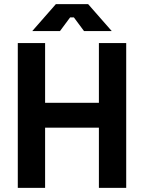

<svg xmlns="http://www.w3.org/2000/svg" viewBox="-20 -908 696 928"><path d="M198 0H66V-700H198V-411H458V-700H590V0H458V-291H198ZM270 -758H136L250 -888H406L520 -758H386L337 -824H319Z"/></svg>

Font: Space Grotesk Variable Light
Style: Regular
Weight: 300
Designer: Florian Karsten
Foundry: Florian Karsten
Version: Version 2.000